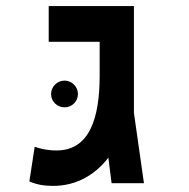

<svg xmlns="http://www.w3.org/2000/svg" viewBox="-20 -606 626 635"><path d="M155.8 8.8C232.9 8.8 294.4 -27.8 338.4 -84.5L349.1 0H456.1L422.9 -232.9V-585.9H141.1V-467.8H309.6V-356.4C309.6 -214.4 275.9 -108.4 167 -108.4C136.7 -108.4 114.3 -113.8 94.7 -120.6L77.1 -5.9C103.5 5.4 127.9 8.8 155.8 8.8ZM193.4 -251C217.8 -251 237.8 -270.5 237.8 -294.9C237.8 -319.3 217.8 -339.4 193.4 -339.4C168.9 -339.4 148.9 -319.3 148.9 -294.9C148.9 -270.5 168.9 -251 193.4 -251Z"/></svg>

Font: Cascadia Code PL SemiBold
Style: Regular
Weight: 600
Monospace: yes
Designer: Aaron Bell
Foundry: Saja Typeworks
Version: Version 2404.023